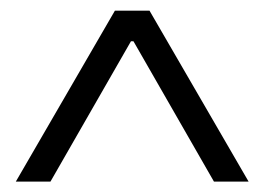

<svg xmlns="http://www.w3.org/2000/svg" viewBox="-20 -748 506 368"><path d="M10.3 -399.9H76.7L231 -668.9H235.8L390.1 -399.9H456.5L266.6 -727.5H200.2Z"/></svg>

Font: Guggenheim Sans Display Light
Style: Regular
Weight: 300
Designer: Modified by Tom Baber under direction of Pentagram Design 2023
Foundry: rsms
Version: Version 1.001;Glyphs 3.1.2 (3151)